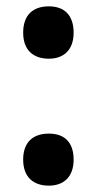

<svg xmlns="http://www.w3.org/2000/svg" viewBox="-20 -574 306 605"><path d="M53 -471C53 -416 85 -389 134 -389C180 -389 212 -416 212 -471C212 -527 182 -554 134 -554C84 -554 53 -527 53 -471ZM53 -71C53 -16 85 11 134 11C180 11 212 -16 212 -71C212 -127 182 -153 134 -153C84 -153 53 -126 53 -71Z"/></svg>

Font: Noto Sans Thai Looped Condensed
Style: Bold
Weight: 700
Width: 3
Designer: Sasikarn Vongin, Ben Mitchell
Foundry: The Fontpad Ltd
Version: Version 1.001